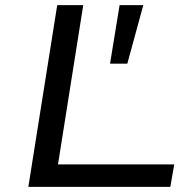

<svg xmlns="http://www.w3.org/2000/svg" viewBox="-20 -725 755 745"><path d="M90 0 202 -705H303L205 -87H656L641 0ZM407 -478 444 -705H536L474 -478Z"/></svg>

Font: Nunito Sans 7pt Expanded
Style: Italic
Weight: 400
Width: 7
Italic angle: -9°
Designer: Vernon Adams
Foundry: Vernon Adams
Version: Version 3.101;gftools[0.9.27]